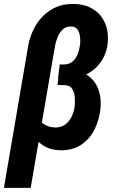

<svg xmlns="http://www.w3.org/2000/svg" viewBox="-43 -741 575 960"><path d="M254.9 -392.1 300.8 -391.6Q355 -390.1 392.1 -366Q429.2 -341.8 446.5 -300.3Q463.9 -258.8 460 -206.5Q455.6 -148.4 431.9 -98.4Q408.2 -48.3 364.5 -18.3Q320.8 11.7 257.3 10.3Q214.8 9.3 183.3 -7.6Q151.9 -24.4 131.3 -52.7Q110.8 -81.1 101.6 -117.2Q92.3 -153.3 95.2 -192.4L143.1 -198.2Q141.6 -168.9 152.6 -147.7Q163.6 -126.5 185.1 -115.2Q206.5 -104 235.4 -103.5Q263.7 -104 283.7 -119.1Q303.7 -134.3 315.4 -158.4Q327.1 -182.6 330.1 -208Q332.5 -228 331.1 -252.4Q329.6 -276.9 318.8 -295.2Q308.1 -313.5 282.2 -315.4L244.6 -315.9ZM325.7 -721.2Q382.3 -720.2 421.6 -695.8Q460.9 -671.4 480.5 -629.2Q500 -586.9 496.1 -532.2Q492.2 -478.5 464.8 -436.8Q437.5 -395 393.6 -371.6Q349.6 -348.1 295.9 -347.7L246.6 -348.1L255.9 -418.9L277.3 -418.5Q305.2 -419.4 322 -435.3Q338.9 -451.2 346.9 -474.6Q355 -498 357.9 -522.5Q359.4 -538.6 356.9 -558.3Q354.5 -578.1 345 -592.8Q335.4 -607.4 314 -608.4Q287.1 -609.9 269.8 -592.8Q252.4 -575.7 243.2 -550.8Q233.9 -525.9 231 -504.9L110.4 198.2H-23.4L96.7 -504.4Q105.5 -563.5 135.5 -613.5Q165.5 -663.6 214.1 -693.1Q262.7 -722.7 325.7 -721.2Z"/></svg>

Font: Roboto Condensed
Style: Bold Italic
Weight: 700
Italic angle: -12°
Designer: Christian Robertson
Foundry: Google
Version: Version 3.0